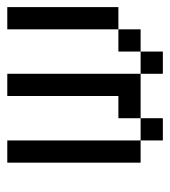

<svg xmlns="http://www.w3.org/2000/svg" viewBox="11 -489 478 540"><g transform="rotate(-90 250.0 -219.0)"><path d="M125 -62.5H62.5V-437.5H125ZM125 -62.5H187.5V0H125ZM187.5 -125H250V-437.5H312.5V-62.5H187.5ZM312.5 -62.5H375V0H312.5ZM375 -125H437.5V-62.5H375ZM437.5 -437.5H500V-125H437.5Z"/></g></svg>

Font: 寒蝉点阵体 16px
Style: Regular
Weight: 400
Designer: Designed by Warren2060
Foundry: ChillType
Version: Version 1.000